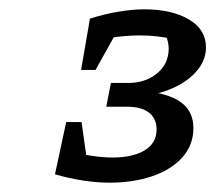

<svg xmlns="http://www.w3.org/2000/svg" viewBox="-20 -761 462 412"><path d="M98 -387 123 -437Q153 -430 177.5 -426.5Q202 -423 222 -423Q265 -423 290.5 -438.5Q316 -454 316 -483Q316 -507 299.5 -519.5Q283 -532 253 -532H208L218 -583H255Q292 -583 317 -603.5Q342 -624 342 -657Q342 -666 338.5 -678Q335 -690 328 -699L351 -677Q335 -681 317 -683Q299 -685 280 -685Q258 -685 232 -682Q206 -679 180 -672L173 -721Q204 -731 234.5 -736Q265 -741 290 -741Q348 -741 385 -719.5Q422 -698 422 -659Q422 -627 394.5 -600.5Q367 -574 320 -561Q358 -553 376.5 -534.5Q395 -516 395 -486Q395 -450 371.5 -423.5Q348 -397 307 -383Q266 -369 215 -369Q189 -369 159 -373.5Q129 -378 98 -387ZM122 -499H155L171 -386L98 -387ZM154 -611 173 -721 247 -722 185 -611Z"/></svg>

Font: Piazzolla Thin SemiBold
Style: Italic
Weight: 600
Italic angle: -11.3°
Version: Version 2.005